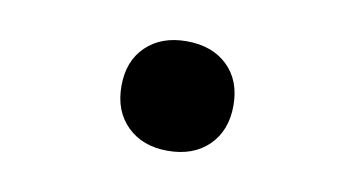

<svg xmlns="http://www.w3.org/2000/svg" viewBox="-35 -442 570 309"><g transform="rotate(10 250.0 -287.5)"><path d="M250 -198Q209 -198 184 -222.5Q159 -247 159 -288Q159 -329 184 -353Q209 -377 250 -377Q292 -377 317 -353Q342 -329 342 -288Q342 -247 317 -222.5Q292 -198 250 -198Z"/></g></svg>

Font: M PLUS Code Latin Medium
Style: Regular
Weight: 500
Designer: Coji Morishita
Foundry: UNDERFOREST DESIGN
Version: Version 1.002; ttfautohint (v1.8.3)